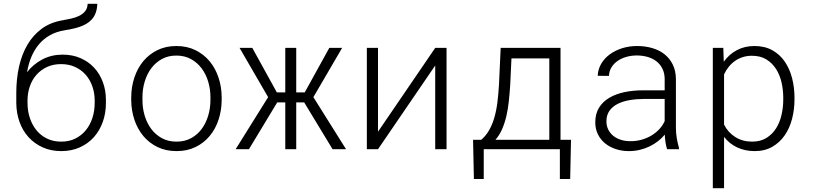

<svg xmlns="http://www.w3.org/2000/svg" viewBox="-20 -778 4241 1001"><path d="M306.6 -493.2Q357.9 -493.2 399.4 -475.1Q440.9 -457 470.5 -425.3Q500 -393.6 516.1 -350.3Q532.2 -307.1 532.2 -256.8V-240.7Q532.2 -188 515.9 -142.3Q499.5 -96.7 469.5 -63Q439.5 -29.3 396.2 -9.8Q353 9.8 299.3 9.8Q245.6 9.8 202.4 -9.8Q159.2 -29.3 128.7 -63Q98.1 -96.7 81.8 -142.3Q65.4 -188 64.9 -240.7V-256.8V-258.8V-292.5Q64.9 -366.2 79.3 -430.7Q93.8 -495.1 123 -544.9Q152.3 -594.7 196.8 -627.7Q241.2 -660.6 302.2 -671.4Q326.2 -675.8 349.9 -680.9Q373.5 -686 392.6 -695.3Q411.6 -704.6 423.8 -719.5Q436 -734.4 437 -758.3H487.3Q486.3 -731 479 -711.2Q471.7 -691.4 459 -677.2Q446.3 -663.1 429.7 -653.6Q413.1 -644 394.3 -637.7Q375.5 -631.3 355 -627.2Q334.5 -623 314.5 -619.6Q273.4 -612.8 240.7 -594.5Q208 -576.2 183.8 -547.9Q159.7 -519.5 144 -482.4Q128.4 -445.3 121.1 -401.4Q153.3 -443.4 200.9 -468.3Q248.5 -493.2 306.6 -493.2ZM298.3 -443.8Q257.8 -443.8 225.6 -429Q193.4 -414.1 170.7 -388.7Q147.9 -363.3 136 -329.1Q124 -294.9 123.5 -256.8V-240.7Q123.5 -199.7 135.5 -163.3Q147.5 -127 169.7 -99.4Q191.9 -71.8 224.6 -55.7Q257.3 -39.6 299.3 -39.6Q340.8 -39.6 373 -55.7Q405.3 -71.8 427.7 -99.4Q450.2 -127 461.9 -163.6Q473.6 -200.2 473.6 -240.7V-256.8Q473.1 -295.4 460.9 -329.3Q448.7 -363.3 426.3 -388.7Q403.8 -414.1 371.3 -429Q338.9 -443.8 298.3 -443.8Z M664.1 -272Q664.6 -325.7 680.7 -374Q696.8 -422.4 726.8 -458.7Q756.8 -495.1 800.5 -516.6Q844.2 -538.1 899.4 -538.1Q955.1 -538.1 998.8 -516.6Q1042.5 -495.1 1072.8 -458.7Q1103 -422.4 1119.1 -374Q1135.3 -325.7 1135.7 -272V-255.9Q1135.3 -202.1 1119.4 -153.8Q1103.5 -105.5 1073.2 -69.1Q1043 -32.7 999.5 -11.5Q956.1 9.8 900.4 9.8Q844.7 9.8 801 -11.5Q757.3 -32.7 727.1 -69.1Q696.8 -105.5 680.7 -153.8Q664.6 -202.1 664.1 -255.9ZM722.7 -255.9Q722.7 -213.9 734.4 -174.8Q746.1 -135.7 768.6 -105.7Q791 -75.7 824 -57.6Q856.9 -39.6 900.4 -39.6Q943.4 -39.6 976.3 -57.6Q1009.3 -75.7 1031.5 -105.7Q1053.7 -135.7 1065.4 -174.8Q1077.1 -213.9 1077.1 -255.9V-272Q1077.1 -313.5 1065.4 -352.5Q1053.7 -391.6 1031.2 -421.6Q1008.8 -451.7 975.6 -470Q942.4 -488.3 899.4 -488.3Q856.4 -488.3 823.5 -470Q790.5 -451.7 768.3 -421.6Q746.1 -391.6 734.4 -352.5Q722.7 -313.5 722.7 -272Z M1565.9 -244.1H1524.4V0H1467.3V-244.1H1425.3L1277.8 0H1208.5L1377.9 -271.5L1229 -528.3H1295.4L1423.3 -296.4H1467.3V-528.3H1524.4V-296.4H1568.8L1696.8 -528.3H1763.7L1613.8 -271.5L1784.2 0H1713.9Z M2249 -528.3H2308.1V0H2249V-436.5L1950.7 0H1892.6V-528.3H1950.7V-91.3Z M2488.8 -49.3Q2512.7 -69.3 2529.3 -97.9Q2545.9 -126.5 2556.6 -162.6Q2567.4 -198.7 2573 -242.7Q2578.6 -286.6 2581.5 -337.4L2590.3 -528.3H2902.3V-49.3H2957L2952.6 155.3H2898.9V0H2502V155.3H2450.7L2446.3 -49.3ZM2640.1 -337.4Q2637.2 -292 2632.8 -250.5Q2628.4 -209 2619.9 -172.4Q2611.3 -135.7 2597.7 -104.5Q2584 -73.2 2563 -49.3H2843.8V-473.6H2646.5Z M3458 0Q3452.6 -16.1 3449.7 -35.9Q3446.8 -55.7 3445.8 -76.2Q3430.7 -57.6 3410.6 -42Q3390.6 -26.4 3366.9 -14.9Q3343.3 -3.4 3315.9 3.2Q3288.6 9.8 3258.8 9.8Q3221.7 9.8 3189.7 -1Q3157.7 -11.7 3134 -31.2Q3110.4 -50.8 3096.9 -78.4Q3083.5 -106 3083.5 -140.1Q3083.5 -185.5 3103.5 -217.3Q3123.5 -249 3157.7 -268.8Q3191.9 -288.6 3236.8 -297.9Q3281.7 -307.1 3331.1 -307.1H3445.3V-367.2Q3444.8 -397 3433.6 -419.7Q3422.4 -442.4 3403.1 -457.8Q3383.8 -473.1 3357.2 -481Q3330.6 -488.8 3299.3 -488.8Q3271 -488.8 3245.4 -481.4Q3219.7 -474.1 3200 -460.4Q3180.2 -446.8 3168 -427Q3155.8 -407.2 3154.8 -382.3L3096.2 -382.8Q3097.7 -416.5 3114 -444.8Q3130.4 -473.1 3158.2 -493.9Q3186 -514.6 3222.9 -526.4Q3259.8 -538.1 3301.8 -538.1Q3343.8 -538.1 3380.6 -527.3Q3417.5 -516.6 3444.6 -495.1Q3471.7 -473.6 3487.5 -441.4Q3503.4 -409.2 3503.9 -366.2V-110.4Q3503.9 -84 3508.5 -57.1Q3513.2 -30.3 3520 -5.9L3520.5 0ZM3265.1 -42Q3295.9 -41.5 3324 -49.3Q3352.1 -57.1 3375.5 -71Q3398.9 -85 3417 -104.2Q3435.1 -123.5 3445.3 -146.5V-262.2H3338.9Q3300.3 -262.2 3264.6 -256.3Q3229 -250.5 3201.7 -237.1Q3174.3 -223.6 3158 -201.2Q3141.6 -178.7 3141.6 -145Q3141.6 -121.1 3151.4 -102.1Q3161.1 -83 3177.7 -69.6Q3194.3 -56.2 3216.8 -49.1Q3239.3 -42 3265.1 -42Z M4122.1 -258.8Q4122.1 -207.5 4109.6 -158.9Q4097.2 -110.4 4071.5 -73Q4045.9 -35.6 4006.8 -12.9Q3967.8 9.8 3914.1 9.8Q3864.7 9.8 3823.7 -9.3Q3782.7 -28.3 3754.9 -64.5V203.1H3696.3V-528.3H3751L3753.4 -456.1Q3781.2 -495.1 3821.8 -516.6Q3862.3 -538.1 3913.1 -538.1Q3967.3 -538.1 4006.8 -515.9Q4046.4 -493.7 4071.8 -456.3Q4097.2 -418.9 4109.6 -370.4Q4122.1 -321.8 4122.1 -269ZM4063.5 -269Q4063.5 -308.6 4054.7 -347.7Q4045.9 -386.7 4026.4 -417.7Q4006.8 -448.7 3975.8 -468Q3944.8 -487.3 3899.9 -487.3Q3874.5 -487.3 3852.3 -480.2Q3830.1 -473.1 3811.8 -460.2Q3793.5 -447.3 3779.1 -429.4Q3764.6 -411.6 3754.9 -390.1V-128.4Q3775.4 -87.4 3813.5 -63.5Q3851.6 -39.6 3900.9 -39.6Q3945.3 -39.6 3976.3 -59.1Q4007.3 -78.6 4026.6 -109.6Q4045.9 -140.6 4054.7 -179.9Q4063.5 -219.2 4063.5 -258.8Z"/></svg>

Font: Roboto Mono Light
Style: Regular
Weight: 300
Designer: Google
Version: Version 2.000985; 2015; ttfautohint (v1.3)